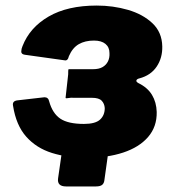

<svg xmlns="http://www.w3.org/2000/svg" viewBox="-20 -561 641 691"><path d="M218 110Q185 110 189 81L211 -72H378L356 85Q355 98 348 104Q341 110 325 110ZM292 7Q223 7 167 -10.5Q111 -28 74.5 -69Q38 -110 27 -180Q23 -198 44 -200L140 -211Q154 -211 157 -196Q169 -153 197 -134Q225 -115 282 -115Q323 -115 340 -130.5Q357 -146 357 -172Q356 -188 346 -198.5Q336 -209 311 -209H248Q234 -210 225.5 -208Q217 -206 216 -209L224 -281Q226 -295 225.5 -303.5Q225 -312 228 -312H315Q336 -312 349 -319.5Q362 -327 368.5 -340Q375 -353 374 -370Q374 -391 359.5 -403Q345 -415 318 -415Q286 -415 263.5 -402Q241 -389 228 -359Q224 -341 212 -344L69 -364Q56 -366 56.5 -376Q57 -386 61 -395Q87 -462 155 -501.5Q223 -541 328 -541Q387 -541 440.5 -525.5Q494 -510 528.5 -477.5Q563 -445 564 -394Q565 -353 544 -321.5Q523 -290 482 -279Q473 -277 471 -272Q469 -267 478 -262Q511 -246 527 -219.5Q543 -193 544 -158Q545 -105 513 -68Q481 -31 423.5 -12Q366 7 292 7Z"/></svg>

Font: Libre Franklin Black
Style: Italic
Weight: 900
Italic angle: -8°
Designer: Pablo Impallari, Rodrigo Fuenzalida, Nhung Nguyen
Foundry: Impallari Type
Version: Version 3.000